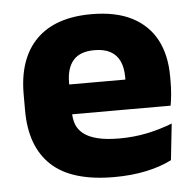

<svg xmlns="http://www.w3.org/2000/svg" viewBox="-43 -550 616 606"><g transform="rotate(-5 265.0 -247.0)"><path d="M295 12.5Q161 12.5 97 -47.2Q33 -107 33 -221.5V-272.5Q33 -385.5 93 -445.8Q153 -506 267.5 -506Q344.5 -506 395.8 -479.8Q447 -453.5 472.8 -405Q498.5 -356.5 498.5 -288.5V-272Q498.5 -253 496.8 -233.2Q495 -213.5 492 -196.5H354Q356 -225.5 356.5 -251.2Q357 -277 357 -298Q357 -328.5 347.5 -349.2Q338 -370 318.2 -381Q298.5 -392 267.5 -392Q221.5 -392 200.2 -367.2Q179 -342.5 179 -297V-252L180 -235.5V-200.5Q180 -181.5 186.2 -164.5Q192.5 -147.5 208.2 -134.8Q224 -122 251.8 -114.8Q279.5 -107.5 322.5 -107.5Q368 -107.5 410 -116.2Q452 -125 490.5 -140L478 -25Q444 -7.5 397.5 2.5Q351 12.5 295 12.5ZM114 -196.5V-291H461V-196.5Z"/></g></svg>

Font: Anek Latin Medium
Style: Bold
Weight: 700
Version: Version 1.003